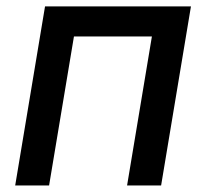

<svg xmlns="http://www.w3.org/2000/svg" viewBox="-20 -565 628 585"><path d="M26.3 0 117.2 -545.5H561.8L470.9 0H367.2L442.8 -453.8H205.3L129.6 0Z"/></svg>

Font: Inter P Medium
Style: Italic
Weight: 500
Italic angle: 9.39999°
Designer: Rasmus Andersson
Foundry: rsms
Version: Version 3.018;git-588b23468